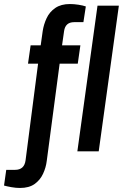

<svg xmlns="http://www.w3.org/2000/svg" viewBox="-106 -751 610 953"><path d="M-7 182Q-27 182 -49.5 178Q-72 174 -86 170L-75 92H-31Q15 92 21 44L83 -435H33L46 -526H96L106 -597Q111 -630 125.5 -661Q140 -692 168.5 -711.5Q197 -731 241 -731Q261 -731 283.5 -727.5Q306 -724 320 -719L308 -641H262Q218 -641 212 -596L202 -526H293L280 -435H190L126 48Q122 81 107.5 112Q93 143 65.5 162.5Q38 182 -7 182ZM278 0 378 -723H484L384 0Z"/></svg>

Font: Archivo Narrow SemiBold
Style: Italic
Weight: 600
Italic angle: -8°
Designer: Hector Gatti
Foundry: Omnibus-Type
Version: Version 3.002